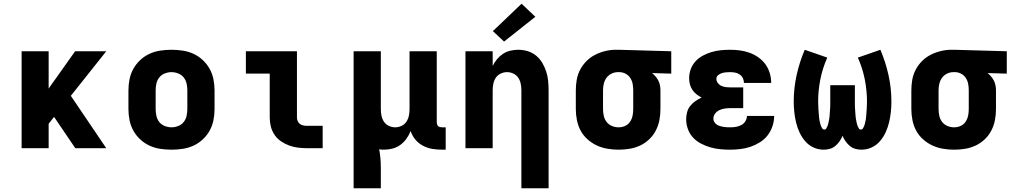

<svg xmlns="http://www.w3.org/2000/svg" viewBox="-20 -795 5440 1030"><path d="M96 0V-520H241V-320L383 -520H550L360 -281L550 0H384L270 -168L241 -131V0Z M900 8Q870 8 840 3.5Q810 -1 782.5 -13.5Q755 -26 732.5 -47Q710 -68 695.5 -94Q681 -120 675 -150Q669 -180 669 -210V-310Q669 -340 675 -370Q681 -400 695.5 -426Q710 -452 732.5 -473Q755 -494 782.5 -506.5Q810 -519 840 -523.5Q870 -528 900 -528Q930 -528 960 -523.5Q990 -519 1017.5 -506.5Q1045 -494 1067.5 -473Q1090 -452 1104.5 -426Q1119 -400 1125 -370Q1131 -340 1131 -310V-210Q1131 -180 1125 -150Q1119 -120 1104.5 -94Q1090 -68 1067.5 -47Q1045 -26 1017.5 -13.5Q990 -1 960 3.5Q930 8 900 8ZM900 -112Q918 -112 936 -119Q954 -126 965.5 -140.5Q977 -155 981 -173.5Q985 -192 985 -210V-310Q985 -328 981 -346.5Q977 -365 965.5 -379.5Q954 -394 936 -401Q918 -408 900 -408Q882 -408 864 -401Q846 -394 834.5 -379.5Q823 -365 819 -346.5Q815 -328 815 -310V-210Q815 -192 819 -173.5Q823 -155 834.5 -140.5Q846 -126 864 -119Q882 -112 900 -112Z M1627 0Q1603 0 1578.5 -3Q1554 -6 1531 -14.5Q1508 -23 1487.5 -37Q1467 -51 1453 -71.5Q1439 -92 1433 -116Q1427 -140 1427 -165V-400H1299V-520H1573V-165Q1573 -155 1577 -145.5Q1581 -136 1589 -130Q1597 -124 1607 -122Q1617 -120 1627 -120H1711V0Z M1877 215V-520H2023V-210Q2023 -192 2026.5 -174.5Q2030 -157 2039.5 -142.5Q2049 -128 2065.5 -120Q2082 -112 2100 -112Q2118 -112 2134.5 -120Q2151 -128 2160.5 -142.5Q2170 -157 2173.5 -174.5Q2177 -192 2177 -210V-520H2323V-140Q2323 -134 2324.5 -128.5Q2326 -123 2330 -119Q2334 -115 2339.5 -113.5Q2345 -112 2351 -112H2371V8H2351Q2324 8 2298 3.5Q2272 -1 2248.5 -13.5Q2225 -26 2208 -46.5Q2191 -67 2183 -92Q2174 -70 2160.5 -51Q2147 -32 2128 -18Q2109 -4 2086 2Q2063 8 2040 8Q2033 8 2026.5 7.5Q2020 7 2014 6Q2019 31 2021 56.5Q2023 82 2023 107V215Z M2777 215V-310Q2777 -328 2773.5 -345.5Q2770 -363 2760.5 -377.5Q2751 -392 2734.5 -400Q2718 -408 2700 -408Q2682 -408 2665.5 -400Q2649 -392 2639.5 -377.5Q2630 -363 2626.5 -345.5Q2623 -328 2623 -310V0H2477V-520H2623V-441Q2632 -460 2646 -477Q2660 -494 2678 -506Q2696 -518 2717.5 -523Q2739 -528 2760 -528Q2786 -528 2811 -520.5Q2836 -513 2856 -496.5Q2876 -480 2889 -458Q2902 -436 2910 -411.5Q2918 -387 2920.5 -361.5Q2923 -336 2923 -310V215ZM2684 -572 2624 -628 2778 -775 2852 -705Z M3299 8Q3269 8 3239 3Q3209 -2 3182 -14.5Q3155 -27 3132 -47.5Q3109 -68 3095 -94Q3081 -120 3075 -150Q3069 -180 3069 -210V-310Q3069 -339 3074 -367.5Q3079 -396 3092.5 -421.5Q3106 -447 3126.5 -467.5Q3147 -488 3172.5 -501Q3198 -514 3226.5 -521Q3255 -528 3283 -528Q3288 -528 3292 -528Q3296 -528 3300 -528L3581 -520V-400L3478 -403Q3488 -395 3497 -384.5Q3506 -374 3512 -362Q3518 -350 3520.5 -336.5Q3523 -323 3523 -310V-210Q3523 -180 3517.5 -151Q3512 -122 3498.5 -95.5Q3485 -69 3463 -48Q3441 -27 3414.5 -14.5Q3388 -2 3358.5 3Q3329 8 3299 8ZM3299 -112Q3317 -112 3333.5 -119.5Q3350 -127 3360 -142Q3370 -157 3373.5 -174.5Q3377 -192 3377 -210V-310Q3377 -327 3374 -344Q3371 -361 3362 -375.5Q3353 -390 3338 -398.5Q3323 -407 3306 -408H3300Q3299 -408 3297.5 -408Q3296 -408 3295 -408Q3277 -408 3260.5 -400Q3244 -392 3233.5 -377.5Q3223 -363 3219 -345.5Q3215 -328 3215 -310V-210Q3215 -192 3219 -173.5Q3223 -155 3234.5 -140.5Q3246 -126 3263 -119Q3280 -112 3299 -112Z M3898 8Q3871 8 3844 5.5Q3817 3 3791 -4.5Q3765 -12 3741 -24.5Q3717 -37 3698.5 -56.5Q3680 -76 3670.5 -102Q3661 -128 3661 -155Q3661 -174 3666 -193Q3671 -212 3683 -227Q3695 -242 3711 -253Q3727 -264 3744 -272Q3729 -279 3716 -289.5Q3703 -300 3694 -313.5Q3685 -327 3681 -343Q3677 -359 3677 -376Q3677 -401 3686 -425Q3695 -449 3712 -467Q3729 -485 3751.5 -497Q3774 -509 3798 -516Q3822 -523 3847 -525.5Q3872 -528 3897 -528Q3924 -528 3950 -524.5Q3976 -521 4001 -512Q4026 -503 4048 -487.5Q4070 -472 4085.5 -451Q4101 -430 4109 -404Q4117 -378 4117 -352Q4117 -351 4117 -350.5Q4117 -350 4117 -350H3971Q3971 -350 3971 -350Q3971 -350 3971 -350Q3971 -364 3965 -376Q3959 -388 3948 -395.5Q3937 -403 3924 -405.5Q3911 -408 3897 -408Q3886 -408 3874.5 -407Q3863 -406 3852 -402.5Q3841 -399 3832 -391.5Q3823 -384 3823 -372Q3823 -360 3831 -349.5Q3839 -339 3850.5 -334Q3862 -329 3874.5 -327.5Q3887 -326 3900 -326H3967V-215H3900Q3885 -215 3869.5 -213Q3854 -211 3840 -204.5Q3826 -198 3816.5 -186Q3807 -174 3807 -158Q3807 -149 3812 -140.5Q3817 -132 3824.5 -127Q3832 -122 3841.5 -119Q3851 -116 3860 -114.5Q3869 -113 3878.5 -112.5Q3888 -112 3898 -112Q3913 -112 3928 -114.5Q3943 -117 3956.5 -124Q3970 -131 3978.5 -144.5Q3987 -158 3987 -173H4133Q4133 -145 4124 -118Q4115 -91 4098 -69Q4081 -47 4057 -32Q4033 -17 4007 -8Q3981 1 3953 4.5Q3925 8 3898 8Z M4399 8Q4370 8 4344 -4Q4318 -16 4299.5 -37.5Q4281 -59 4269 -85Q4257 -111 4250.5 -138.5Q4244 -166 4241 -194Q4238 -222 4238 -250Q4238 -322 4253.5 -392Q4269 -462 4297 -528L4418 -486Q4393 -430 4381 -370Q4369 -310 4369 -249Q4369 -242 4369.5 -235.5Q4370 -229 4370 -222.5Q4370 -216 4370.5 -209.5Q4371 -203 4371.5 -196Q4372 -189 4372.5 -182.5Q4373 -176 4373.5 -169.5Q4374 -163 4375 -156.5Q4376 -150 4377.5 -143.5Q4379 -137 4380.5 -130.5Q4382 -124 4384.5 -118Q4387 -112 4391 -106Q4395 -100 4402 -100Q4409 -100 4413 -106.5Q4417 -113 4419.5 -119.5Q4422 -126 4423.5 -133Q4425 -140 4426.5 -147Q4428 -154 4429 -161Q4430 -168 4430.5 -175Q4431 -182 4431.5 -189Q4432 -196 4432.5 -203Q4433 -210 4433.5 -217.5Q4434 -225 4434 -232Q4434 -239 4434 -246Q4434 -253 4434 -260V-338H4566V-260Q4566 -253 4566 -246Q4566 -239 4566 -232Q4566 -225 4566.5 -217.5Q4567 -210 4567.5 -203Q4568 -196 4568.5 -189Q4569 -182 4569.5 -175Q4570 -168 4571 -161Q4572 -154 4573.5 -147Q4575 -140 4576.5 -133Q4578 -126 4580.5 -119.5Q4583 -113 4587 -106.5Q4591 -100 4598 -100Q4605 -100 4609 -106Q4613 -112 4615.5 -118Q4618 -124 4619.5 -130.5Q4621 -137 4622.5 -143.5Q4624 -150 4625 -156.5Q4626 -163 4626.5 -169.5Q4627 -176 4627.5 -182.5Q4628 -189 4628.5 -196Q4629 -203 4629.5 -209.5Q4630 -216 4630 -222.5Q4630 -229 4630.5 -235.5Q4631 -242 4631 -249Q4631 -310 4619 -370Q4607 -430 4582 -486L4703 -528Q4731 -462 4746.5 -392Q4762 -322 4762 -250Q4762 -222 4759 -194Q4756 -166 4749.5 -138.5Q4743 -111 4731 -85Q4719 -59 4700.5 -37.5Q4682 -16 4656 -4Q4630 8 4601 8Q4585 8 4568.5 3.5Q4552 -1 4539 -12Q4526 -23 4516.5 -36.5Q4507 -50 4500 -66Q4493 -50 4483.5 -36.5Q4474 -23 4461 -12Q4448 -1 4431.5 3.5Q4415 8 4399 8Z M5099 8Q5069 8 5039 3Q5009 -2 4982 -14.5Q4955 -27 4932 -47.5Q4909 -68 4895 -94Q4881 -120 4875 -150Q4869 -180 4869 -210V-310Q4869 -339 4874 -367.5Q4879 -396 4892.5 -421.5Q4906 -447 4926.5 -467.5Q4947 -488 4972.5 -501Q4998 -514 5026.5 -521Q5055 -528 5083 -528Q5088 -528 5092 -528Q5096 -528 5100 -528L5381 -520V-400L5278 -403Q5288 -395 5297 -384.5Q5306 -374 5312 -362Q5318 -350 5320.5 -336.5Q5323 -323 5323 -310V-210Q5323 -180 5317.5 -151Q5312 -122 5298.5 -95.5Q5285 -69 5263 -48Q5241 -27 5214.5 -14.5Q5188 -2 5158.5 3Q5129 8 5099 8ZM5099 -112Q5117 -112 5133.5 -119.5Q5150 -127 5160 -142Q5170 -157 5173.5 -174.5Q5177 -192 5177 -210V-310Q5177 -327 5174 -344Q5171 -361 5162 -375.5Q5153 -390 5138 -398.5Q5123 -407 5106 -408H5100Q5099 -408 5097.5 -408Q5096 -408 5095 -408Q5077 -408 5060.5 -400Q5044 -392 5033.5 -377.5Q5023 -363 5019 -345.5Q5015 -328 5015 -310V-210Q5015 -192 5019 -173.5Q5023 -155 5034.5 -140.5Q5046 -126 5063 -119Q5080 -112 5099 -112Z"/></svg>

Font: Iosevka SS04 Heavy Extended
Style: Regular
Weight: 900
Width: 7
Monospace: yes
Designer: Belleve Invis
Foundry: Belleve Invis
Version: Version 19.0.0; ttfautohint (v1.8.4)